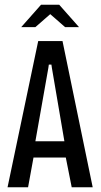

<svg xmlns="http://www.w3.org/2000/svg" viewBox="-20 -794 427 814"><path d="M12 0 142 -620H245L373 0H284L259 -126H122L99 0ZM185 -506 130 -195H253L200 -506L198 -520H187ZM70 -679 154 -774H231L315 -679H256L193 -734L130 -679Z"/></svg>

Font: Smooch Sans SemiBold
Style: Bold
Weight: 600
Designer: Robert E. Leuschke
Foundry: Robert E. Leuschke
Version: Version 1.010; ttfautohint (v1.8.3)